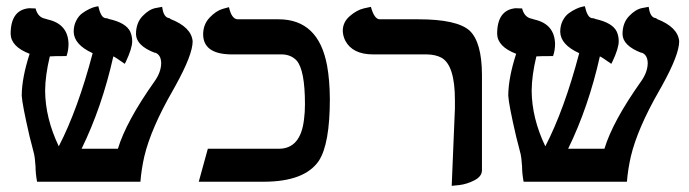

<svg xmlns="http://www.w3.org/2000/svg" viewBox="-20 -584 2215 617"><path d="M599.1 -451.2Q599.1 -408.2 543.9 -308.6Q541 -303.2 535.2 -293Q465.3 -171.4 443.8 -81.5Q434.6 -41 431.2 0H99.1Q94.2 -26.9 94.2 -48.8Q91.8 -81.5 89.8 -87.9Q86.4 -99.6 81.5 -120.6Q77.1 -137.2 75.2 -145Q51.3 -248.5 49.8 -276.9Q50.3 -334.5 75.2 -411.1Q15.1 -434.1 14.2 -475.1Q14.2 -552.2 73.7 -557.6Q94.2 -556.6 94.2 -557.1Q100.6 -532.7 118.2 -525.9Q125.5 -523.4 134.8 -521Q198.7 -506.3 200.2 -442.9Q200.2 -422.4 193.8 -403.8Q150.4 -403.8 141.1 -402.8H140.1Q125.5 -342.3 125 -293Q125.5 -204.6 168.9 -113.8Q230 -231.9 277.8 -413.1Q217.8 -440.4 216.8 -481.9Q216.8 -502 224.9 -517.6Q232.9 -533.2 244.4 -541.5Q255.9 -549.8 267.8 -555.4Q279.8 -561 288.1 -562.5L295.9 -564Q303.7 -529.8 316.4 -526.4L316.9 -525.9Q318.4 -525.9 321.8 -525.4Q324.2 -524.9 325.2 -524.9Q326.2 -524.4 327.6 -523.9Q329.6 -522.9 330.1 -522.9Q385.7 -510.7 398.9 -481.4Q404.8 -467.8 404.8 -451.2Q404.8 -428.7 384.3 -385.3Q382.3 -381.3 380.9 -378.9Q350.6 -400.4 344.2 -402.8Q307.6 -239.7 242.2 -106H358.9Q385.3 -193.4 476.1 -321.8Q497.6 -351.6 498 -380.9Q497.6 -408.2 478 -415H477.5L478 -414.1Q418 -437 417 -474.1Q417 -510.3 438 -532.2Q459 -554.2 480 -558.1L501 -562Q504.9 -533.2 518.1 -527.3L519 -526.9Q525.9 -525.4 527.8 -523.9H525.9Q527.3 -523.4 527.8 -522.9Q595.2 -496.6 599.1 -451.2Z M960 -249Q960 -358.9 933.1 -389.6Q915 -408.7 885.7 -409.2H721.7Q633.8 -410.6 632.8 -473.1Q632.8 -505.4 653.3 -527.1Q673.8 -548.8 694.8 -555.2L715.8 -561Q724.1 -522.9 743.7 -522H875Q1003.9 -522 1031.2 -372.6Q1039.6 -326.2 1040 -266.1Q1040 -121.1 1004.4 -66.9Q959 -0.5 828.6 0H618.7L647.9 -106H876Q946.3 -106 957 -200.7Q960 -222.7 960 -249Z M1431.6 13.2 1441.9 -235.8Q1441.9 -235.8 1441.9 -262.2Q1441.9 -374 1398.9 -398.4Q1379.9 -408.7 1351.6 -409.2H1178.7Q1112.8 -409.2 1089.4 -453.6Q1082 -468.8 1081.5 -484.9Q1081.5 -512.7 1104 -532.2Q1126.5 -551.8 1149.4 -557.1L1171.9 -562Q1182.6 -522.9 1199.7 -522H1324.7Q1448.7 -522 1489.3 -485.4Q1528.3 -448.2 1528.8 -344.2V-37.1Q1528.8 -17.1 1504.6 -4.6Q1480.5 7.8 1456.1 10.7Z M2162.6 -451.2Q2162.6 -408.2 2107.4 -308.6Q2104.5 -303.2 2098.6 -293Q2028.8 -171.4 2007.3 -81.5Q1998 -41 1994.6 0H1662.6Q1657.7 -26.9 1657.7 -48.8Q1655.3 -81.5 1653.3 -87.9Q1649.9 -99.6 1645 -120.6Q1640.6 -137.2 1638.7 -145Q1614.7 -248.5 1613.3 -276.9Q1613.8 -334.5 1638.7 -411.1Q1578.6 -434.1 1577.6 -475.1Q1577.6 -552.2 1637.2 -557.6Q1657.7 -556.6 1657.7 -557.1Q1664.1 -532.7 1681.6 -525.9Q1689 -523.4 1698.2 -521Q1762.2 -506.3 1763.7 -442.9Q1763.7 -422.4 1757.3 -403.8Q1713.9 -403.8 1704.6 -402.8H1703.6Q1689 -342.3 1688.5 -293Q1689 -204.6 1732.4 -113.8Q1793.5 -231.9 1841.3 -413.1Q1781.2 -440.4 1780.3 -481.9Q1780.3 -502 1788.3 -517.6Q1796.4 -533.2 1807.9 -541.5Q1819.3 -549.8 1831.3 -555.4Q1843.3 -561 1851.6 -562.5L1859.4 -564Q1867.2 -529.8 1879.9 -526.4L1880.4 -525.9Q1881.8 -525.9 1885.3 -525.4Q1887.7 -524.9 1888.7 -524.9Q1889.6 -524.4 1891.1 -523.9Q1893.1 -522.9 1893.6 -522.9Q1949.2 -510.7 1962.4 -481.4Q1968.3 -467.8 1968.3 -451.2Q1968.3 -428.7 1947.8 -385.3Q1945.8 -381.3 1944.3 -378.9Q1914.1 -400.4 1907.7 -402.8Q1871.1 -239.7 1805.7 -106H1922.4Q1948.7 -193.4 2039.6 -321.8Q2061 -351.6 2061.5 -380.9Q2061 -408.2 2041.5 -415H2041L2041.5 -414.1Q1981.4 -437 1980.5 -474.1Q1980.5 -510.3 2001.5 -532.2Q2022.5 -554.2 2043.5 -558.1L2064.5 -562Q2068.4 -533.2 2081.5 -527.3L2082.5 -526.9Q2089.4 -525.4 2091.3 -523.9H2089.4Q2090.8 -523.4 2091.3 -522.9Q2158.7 -496.6 2162.6 -451.2Z"/></svg>

Font: Linux Libertine O
Style: Semibold
Weight: 700
Designer: Philipp H. Poll
Foundry: Philipp H. Poll
Version: Version 5.0.0